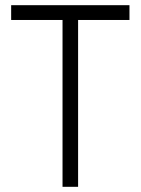

<svg xmlns="http://www.w3.org/2000/svg" viewBox="-20 -720 542 740"><path d="M221 0H281V-643H479V-700H23V-643H221Z"/></svg>

Font: Fixel Text Light
Style: Regular
Weight: 300
Width: 4
Designer: AlfaBravo + MacPaw
Foundry: Kyrylo Tkachov, Marchela Mozhyna, Serhii Makarenko, Maria Weinstein, Zakhar Kryvoshyya
Version: Version 1.211